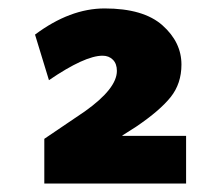

<svg xmlns="http://www.w3.org/2000/svg" viewBox="-20 -867 517 455"><path d="M63 -785Q146 -847 228 -847Q320 -847 365 -807Q410 -767 410 -714Q410 -669 384.5 -637Q359 -605 303 -567L270 -546V-545H421V-432H85V-538L181 -603Q257 -657 257 -699Q257 -716 247.5 -725.5Q238 -735 223 -735Q181 -735 96 -677Z"/></svg>

Font: Martel Sans Heavy
Style: Regular
Weight: 900
Designer: Dan Reynolds and Mathieu Réguer
Foundry: Dan Reynolds and Mathieu Réguer
Version: Version 1.001;PS 001.001;hotconv 1.0.70;makeotf.lib2.5.58329